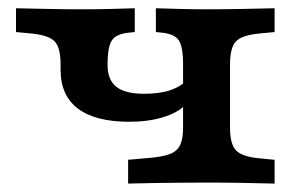

<svg xmlns="http://www.w3.org/2000/svg" viewBox="-20 -436 721 456"><path d="M287 -146.8Q206.5 -146.8 165.2 -178Q123.9 -209.1 123.9 -270V-282.7Q123.9 -323.1 109.7 -337.8Q95.5 -352.4 54.6 -356.4L18 -359.9V-416.4Q54.2 -415.6 92.7 -414.8Q131.2 -413.9 179.7 -413.9Q215.6 -413.9 244.4 -414.8Q273.3 -415.6 300.1 -416.4V-359.9L288.2 -358.7Q256.6 -355.9 246 -340.6Q235.5 -325.3 235.5 -282.7V-281.6Q235.5 -246.5 256.2 -229.9Q277 -213.3 321.7 -213.3Q355 -213.3 378.7 -220Q402.4 -226.7 418.8 -240.8V-185.5Q401.1 -167.8 366.3 -157.3Q331.5 -146.8 287 -146.8ZM470.5 -2.4Q433.7 -2.4 401.7 -2Q369.7 -1.6 340.9 -1.2Q312.1 -0.8 284.3 0V-56.5L334.3 -60.9Q366.6 -63.6 383.9 -70.4Q401.3 -77.2 408 -92Q414.8 -106.8 414.8 -133.6V-282.7Q414.8 -325.3 404.4 -340.6Q394 -355.9 362.1 -358.7L350.2 -359.9V-416.4Q377 -415.6 406 -414.8Q435 -413.9 470.5 -413.9Q519 -413.9 557.7 -414.8Q596.4 -415.6 632.2 -416.4V-359.9L595.6 -356.4Q554.7 -352.4 540.5 -337.8Q526.3 -323.1 526.3 -282.7V-133.6Q526.3 -93.6 540.5 -78.8Q554.7 -64 595.6 -60L632.2 -56.5V0Q596.4 -0.8 557.7 -1.6Q519 -2.4 470.5 -2.4Z"/></svg>

Font: Playfair 5pt SemiExpanded Light
Style: Regular
Weight: 300
Width: 6
Designer: Claus Eggers Sørensen
Foundry: Claus Eggers Sørensen
Version: Version 2.203